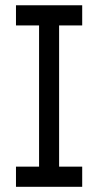

<svg xmlns="http://www.w3.org/2000/svg" viewBox="-20 -719 378 739"><path d="M296.4 -621.1H207.5V-77.6H296.4V0H41.5V-77.6H130.4V-621.1H41.5V-698.7H296.4Z"/></svg>

Font: Turpis
Style: Regular
Weight: 400
Designer: GGBotNet
Foundry: f0n7
Version: 1.00